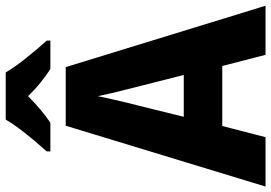

<svg xmlns="http://www.w3.org/2000/svg" viewBox="-162 -810 971 688"><g transform="rotate(-90 324.0 -465.5)"><path d="M472 0 432 -155H217L177 0H0L218 -716H428L648 0ZM360 -450Q355 -471 348 -498Q341 -525 334.5 -552.5Q328 -580 324 -601Q320 -581 313.5 -552.5Q307 -524 300.5 -496.5Q294 -469 289 -451L250 -293H400ZM409 -931Q429 -897 462 -856Q495 -815 523 -784V-771H421Q398 -786 373 -806Q348 -826 324 -851Q299 -826 275 -806Q251 -786 229 -771H126V-784Q143 -803 165 -829Q187 -855 207.5 -882.5Q228 -910 240 -931Z"/></g></svg>

Font: Noto Sans Telugu SemiCondensed ExtraBold
Style: Regular
Weight: 800
Width: 4
Designer: Jelle Bosma - Monotype Design Team
Foundry: Monotype Imaging Inc.
Version: Version 2.005; ttfautohint (v1.8.4.7-5d5b)